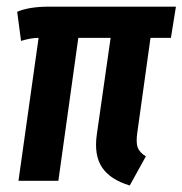

<svg xmlns="http://www.w3.org/2000/svg" viewBox="-20 -549 554 583"><path d="M437 -434.1 397 -147Q392.6 -116.7 397.9 -101.6Q403.3 -86.4 422.9 -74.2L374 14.2Q314.9 -3.4 290 -40.5Q265.1 -77.6 273.9 -140.1L315.9 -434.1H217.8L157.2 0H36.1L97.2 -434.1Q74.7 -434.1 43.9 -424.8L32.2 -513.2Q68.4 -528.8 128.9 -528.8H514.2L499 -434.1Z"/></svg>

Font: Fira Sans Compressed Medium
Style: Italic
Weight: 500
Width: 3
Italic angle: -8°
Designer: Carrois Corporate & Edenspiekermann AG
Foundry: Carrois Corporate GbR & Edenspiekermann AG
Version: Version 4.203;PS 004.203;hotconv 1.0.88;makeotf.lib2.5.64775